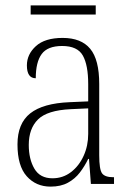

<svg xmlns="http://www.w3.org/2000/svg" viewBox="-20 -684 486 714"><path d="M168 10Q114 10 79.5 -28.5Q45 -67 45 -147Q45 -225 92.5 -262.5Q140 -300 239 -304L308 -307V-371Q308 -442 288 -477.5Q268 -513 211 -513Q157 -513 135 -483Q113 -453 113 -393Q80 -393 80 -441Q80 -482 113.5 -512.5Q147 -543 213 -543Q282 -543 315.5 -502.5Q349 -462 349 -372V-107Q349 -54 359.5 -39.5Q370 -25 401 -25H404V0H318L311 -93H308Q295 -66 277 -42.5Q259 -19 232.5 -4.5Q206 10 168 10ZM175 -21Q214 -21 244 -44Q274 -67 291 -104.5Q308 -142 308 -186V-281L243 -278Q156 -274 121.5 -240Q87 -206 87 -145Q87 -92 108 -56.5Q129 -21 175 -21ZM94 -630V-664H336V-630Z"/></svg>

Font: Noto Serif Myanmar Condensed ExtraLight
Style: Regular
Weight: 200
Width: 3
Designer: Ben Mitchell and the Monotype Design Team
Foundry: Monotype Imaging Inc.
Version: Version 2.106; ttfautohint (v1.8.4.7-5d5b)